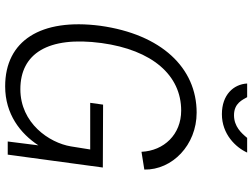

<svg xmlns="http://www.w3.org/2000/svg" viewBox="-137 -832 979 745"><g transform="rotate(90 352.5 -459.5)"><path d="M572 -929H515C497 -907 471 -878 427 -878C380 -878 367 -912 357 -929H304C307 -876 348 -831 423 -831C501 -831 552 -885 572 -929ZM315 10C423 10 498 -49 544 -119L529 0H580L630 -369L386 -370L379 -320H560L548 -245C534 -161 458 -49 326 -49C189 -49 119 -155 147 -364C174 -561 272 -673 409 -673C502 -673 565 -606 569 -519L638 -530C640 -638 543 -733 417 -733C243 -733 113 -596 80 -359C50 -128 138 10 315 10Z"/></g></svg>

Font: United Sans ExtraLight
Style: Italic
Weight: 200
Italic angle: -8°
Designer: Pablo Impallari, Rodrigo Fuenzalida (Modified by Dan O. Williams)
Version: Version 1.000;PS 001.000;hotconv 1.0.88;makeotf.lib2.5.64775